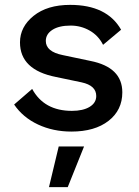

<svg xmlns="http://www.w3.org/2000/svg" viewBox="-20 -530 569 788"><path d="M273 10Q198 10 136 -19Q74 -48 38 -101L112 -165Q161 -75 275 -75Q321 -75 348 -91.5Q375 -108 375 -136Q375 -179 315 -192L210 -214Q62 -243 62 -356Q62 -420 118 -465Q174 -510 268 -510Q419 -510 477 -408L403 -346Q384 -384 348 -404.5Q312 -425 270 -425Q222 -425 195 -407.5Q168 -390 168 -362Q168 -318 237 -304L351 -280Q482 -254 482 -151Q482 -78 425.5 -34Q369 10 273 10ZM325 71 258 238H181L221 71Z"/></svg>

Font: Elaine Sans Medium
Style: Regular
Weight: 500
Designer: Wei Huang
Foundry: Wei Huang
Version: Version 2.001;December 24, 2019;FontCreator 12.0.0.2547 64-b